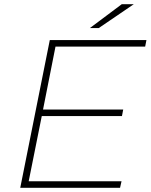

<svg xmlns="http://www.w3.org/2000/svg" viewBox="-20 -890 714 910"><path d="M116 -31H556L549 0H76L216 -700H674L668 -669H243L184 -371H564L558 -340H178ZM406 -757 557 -870H614L448 -757Z"/></svg>

Font: Montserrat ExtraLight
Style: Italic
Weight: 200
Italic angle: -11.3°
Designer: Julieta Ulanovsky
Foundry: Julieta Ulanovsky
Version: Version 9.000; ttfautohint (v1.8.4.7-5d5b)